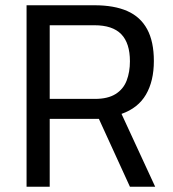

<svg xmlns="http://www.w3.org/2000/svg" viewBox="-20 -710 656 730"><path d="M81 0V-690H339Q414 -690 464 -668Q514 -646 539.5 -599Q565 -552 565 -478Q565 -402 535 -350.5Q505 -299 442 -277L570 0H474L356 -258H169V0ZM169 -334H341Q390 -334 419.5 -352.5Q449 -371 461.5 -403.5Q474 -436 474 -477Q474 -546 441 -580Q408 -614 339 -614H169Z"/></svg>

Font: Cairo Play Medium
Style: Regular
Weight: 500
Version: Version 3.119